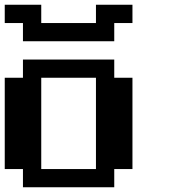

<svg xmlns="http://www.w3.org/2000/svg" viewBox="-20 -789 732 809"><path d="M384.3 -76.7V-461.4H153.8V-76.7ZM76.7 0V-76.7H0V-461.4H76.7V-538.1H461.4V-461.4H538.1V-76.7H461.4V0ZM76.7 -615.2V-691.9H0V-769H153.8V-691.9H384.3V-769H538.1V-691.9H461.4V-615.2Z"/></svg>

Font: Good Old DOS
Style: Regular
Weight: 400
Designer: Vasily Draigo
Foundry: Vasily Draigo
Version: 1.0